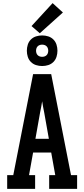

<svg xmlns="http://www.w3.org/2000/svg" viewBox="-20 -1210 540 1230"><path d="M26 0V-88H65L192 -735H308L435 -88H474V0H295V-88H334L308 -233H192L166 -88H205V0ZM293 -321 263 -490Q259 -508 256 -525.5Q253 -543 250 -561Q247 -543 244 -525.5Q241 -508 237 -490L207 -321ZM250 -787Q230 -787 211 -793Q192 -799 178 -813Q164 -827 158 -846Q152 -865 152 -885Q152 -905 158 -924Q164 -943 178 -957Q192 -971 211 -977Q230 -983 250 -983Q270 -983 289 -977Q308 -971 322 -957Q336 -943 342 -924Q348 -905 348 -885Q348 -865 342 -846Q336 -827 322 -813Q308 -799 289 -793Q270 -787 250 -787ZM250 -846Q258 -846 265.5 -848.5Q273 -851 278.5 -856.5Q284 -862 286.5 -869.5Q289 -877 289 -885Q289 -893 286.5 -900.5Q284 -908 278.5 -913.5Q273 -919 265.5 -921.5Q258 -924 250 -924Q242 -924 234.5 -921.5Q227 -919 221.5 -913.5Q216 -908 213.5 -900.5Q211 -893 211 -885Q211 -877 213.5 -869.5Q216 -862 221.5 -856.5Q227 -851 234.5 -848.5Q242 -846 250 -846ZM235 -997 182 -1043 317 -1190 383 -1130Z"/></svg>

Font: Iosevka Slab Semibold
Style: Regular
Weight: 600
Monospace: yes
Designer: Belleve Invis
Foundry: Belleve Invis
Version: Version 11.1.1; ttfautohint (v1.8.3)